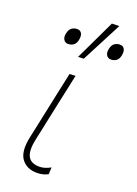

<svg xmlns="http://www.w3.org/2000/svg" viewBox="-152 -856 660 928"><g transform="rotate(20 178.0 -392.5)"><path d="M162 9Q109.5 9 82.8 -27Q56 -63 72 -140Q80.5 -180.5 87 -209.8Q93.5 -239 100 -271Q113 -332.5 124.2 -385.2Q135.5 -438 147.5 -494L178 -495.5Q158 -402.5 141.2 -324Q124.5 -245.5 113 -191L102 -140Q89.5 -82 104 -52.5Q118.5 -23 163.5 -23Q189.5 -23 220.5 -40L218.5 -4.5Q208.5 1 194.5 5Q180.5 9 162 9ZM158 -586Q183 -638 207.5 -689.8Q232 -741.5 256.5 -793L294.5 -794Q267 -741.5 240.5 -690.2Q214 -639 187 -587ZM90.5 -628Q75.5 -628 67.8 -640.5Q60 -653 64.5 -673Q69 -694 81.2 -702.5Q93.5 -711 108.5 -711Q124.5 -711 131.5 -699Q138.5 -687 134.5 -666Q131 -646 119 -637Q107 -628 90.5 -628ZM310.5 -628Q295.5 -628 287.8 -640.5Q280 -653 284.5 -673Q289 -694 301.2 -702.5Q313.5 -711 328.5 -711Q344.5 -711 351.5 -699Q358.5 -687 354.5 -666Q351 -646 339 -637Q327 -628 310.5 -628Z"/></g></svg>

Font: Commissioner Thin
Style: Italic
Weight: 100
Italic angle: -12°
Designer: Kostas Bartsokas
Foundry: Kostas Bartsokas
Version: Version 1.000; ttfautohint (v1.8.3)